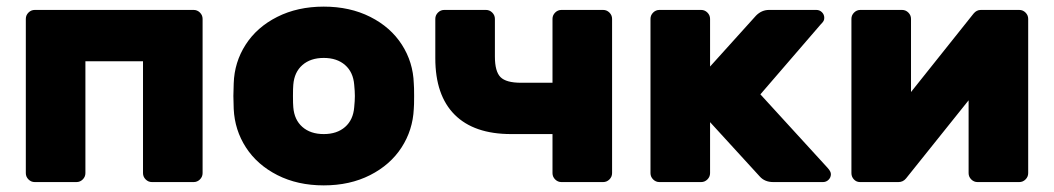

<svg xmlns="http://www.w3.org/2000/svg" viewBox="-20 -550 3184 580"><path d="M592 -493V-27Q592 -16 584 -8Q576 0 565 0H439Q428 0 420 -8Q412 -16 412 -27V-365H238V-27Q238 -16 230 -8Q222 0 211 0H85Q74 0 66 -8Q58 -16 58 -27V-493Q58 -504 66 -512Q74 -520 85 -520H565Q576 -520 584 -512Q592 -504 592 -493Z M958 10Q879 10 818 -21Q757 -52 723 -104.5Q689 -157 686 -221L685 -260L686 -298Q688 -362 722 -415Q756 -468 817.5 -499Q879 -530 958 -530Q1037 -530 1098.5 -499Q1160 -468 1194 -415Q1228 -362 1230 -298Q1231 -288 1231 -260Q1231 -231 1230 -221Q1227 -157 1193 -104.5Q1159 -52 1098 -21Q1037 10 958 10ZM1050 -226Q1052 -246 1052 -260Q1052 -274 1050 -294Q1047 -332 1022.5 -353.5Q998 -375 958 -375Q918 -375 893.5 -353.5Q869 -332 866 -294Q865 -284 865 -260Q865 -236 866 -226Q869 -188 893.5 -166.5Q918 -145 958 -145Q998 -145 1022.5 -166.5Q1047 -188 1050 -226Z M1554 -300H1649V-493Q1649 -504 1657 -512Q1665 -520 1676 -520H1802Q1813 -520 1821 -512Q1829 -504 1829 -493V-27Q1829 -16 1821 -8Q1813 0 1802 0H1676Q1665 0 1657 -8Q1649 -16 1649 -27V-145H1524Q1412 -145 1353.5 -203.5Q1295 -262 1295 -374V-493Q1295 -504 1303 -512Q1311 -520 1322 -520H1448Q1459 -520 1467 -512Q1475 -504 1475 -493V-379Q1475 -334 1492 -317Q1509 -300 1554 -300Z M2264 -503Q2281 -520 2303 -520H2446Q2456 -520 2463 -513Q2470 -506 2470 -496Q2470 -491 2468 -487Q2466 -483 2459 -476L2277 -265L2480 -43Q2490 -32 2490 -24Q2490 -14 2483 -7Q2476 0 2466 0H2316Q2290 0 2275 -17L2125 -181V-27Q2125 -16 2117 -8Q2109 0 2098 0H1972Q1961 0 1953 -8Q1945 -16 1945 -27V-493Q1945 -504 1953 -512Q1961 -520 1972 -520H2098Q2109 -520 2117 -512Q2125 -504 2125 -493V-349Z M2906 -27V-247L2717 -11Q2708 0 2694 0H2578Q2567 0 2559.5 -8Q2552 -16 2552 -27V-493Q2552 -504 2560 -512Q2568 -520 2579 -520H2705Q2716 -520 2724 -512Q2732 -504 2732 -493V-272L2921 -509Q2930 -520 2943 -520H3059Q3070 -520 3078 -512Q3086 -504 3086 -493V-27Q3086 -16 3078 -8Q3070 0 3059 0H2933Q2922 0 2914 -8Q2906 -16 2906 -27Z"/></svg>

Font: Rubik
Style: Regular
Weight: 700
Designer: Hubert & Fischer
Foundry: Hubert & Fischer
Version: Version 1.100